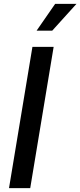

<svg xmlns="http://www.w3.org/2000/svg" viewBox="-20 -969 414 989"><path d="M256.3 -727.5 135.7 0H26.4L147 -727.5ZM168.5 -811 264.2 -949.2H374L249 -811Z"/></svg>

Font: Inter 28pt Medium
Style: Italic
Weight: 500
Italic angle: -9.3988°
Designer: Rasmus Andersson
Foundry: rsms
Version: Version 4.001;git-66647c0bb